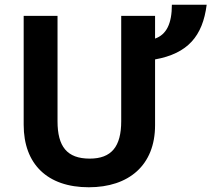

<svg xmlns="http://www.w3.org/2000/svg" viewBox="-20 -781 893 811"><path d="M853 -761H706C706 -681 683 -635 635 -618V-714H492V-269C492 -162 451 -111 359 -111C263 -111 223 -162 223 -269V-714H80V-254C80 -88 180 10 355 10C524 10 635 -83 635 -252V-530C773 -555 836 -628 853 -761Z"/></svg>

Font: Kathrein 75 Bold
Style: Regular
Weight: 700
Designer: Lazydogs Typefoundry, based on Open Sans by Ascender Corporation
Foundry: Lazydogs Typefoundry
Version: Version 1.003;PS 001.003;hotconv 1.0.88;makeotf.lib2.5.64775